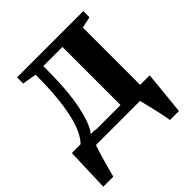

<svg xmlns="http://www.w3.org/2000/svg" viewBox="-194 -678 997 997"><g transform="rotate(-45 305.0 -179.0)"><path d="M47 0V-52.5L66 -54Q90.5 -76.5 108.2 -114.2Q126 -152 137.8 -205.2Q149.5 -258.5 155.5 -327.2Q161.5 -396 161.5 -479.5L83.5 -493V-538H570V-493L508 -479.5V0ZM144 -56.5H362V-483H221V-438.5Q221 -369 215.5 -308Q210 -247 199.5 -197.2Q189 -147.5 175 -111.5Q161 -75.5 144 -56.5ZM-1 180Q0 148 1.2 108.2Q2.5 68.5 4 25.5Q5.5 -17.5 7 -59H179L126 -2.5Q120.5 10.5 113 35.5Q105.5 60.5 97.2 89.2Q89 118 82.2 142.8Q75.5 167.5 72.5 180ZM488.5 180Q486 162.5 480.8 137Q475.5 111.5 469.2 84.8Q463 58 457.2 35Q451.5 12 448.5 -1L416 -58.5H578Q576.5 -42 574 -17.5Q571.5 7 569 35Q566.5 63 563.5 90.5Q560.5 118 558.2 141.5Q556 165 554.5 180Z"/></g></svg>

Font: Merriweather 60pt
Style: Bold
Weight: 700
Version: Version 2.100